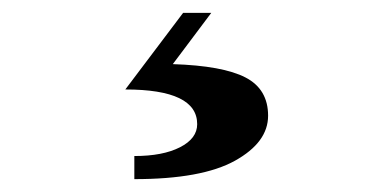

<svg xmlns="http://www.w3.org/2000/svg" viewBox="-20 -26 589 300"><path d="M288.1 168Q288.1 113.8 175.8 113.8L266.1 -5.9H310.1L250 74.2Q328.1 76.7 363.5 95Q398.9 113.3 398.9 154.8Q398.9 196.3 347.2 225.1Q295.4 253.9 189.9 253.9V217.8Q234.4 217.8 261.2 204.1Q288.1 190.4 288.1 168Z"/></svg>

Font: Copperplate Sans CC Heavy
Style: Regular
Weight: 400
Designer: indestructible type*
Foundry: Cowboy Collective
Version: Version 1.000